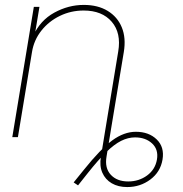

<svg xmlns="http://www.w3.org/2000/svg" viewBox="-20 -550 732 770"><path d="M490.2 200.2Q454.1 200.2 428.2 185.1Q402.3 169.9 390.4 142.6Q378.4 115.2 384.8 78.1L402.3 -29.3H424.8L407.2 78.1Q399.4 124 424.3 150.9Q449.2 177.7 494.1 177.7Q537.1 177.7 569.8 153.8Q602.5 129.9 609.4 89.8Q616.2 49.8 590.1 25.4Q564 1 521.5 1Q493.7 1 465.8 14.9Q438 28.8 406 60.1Q374 91.3 332.5 143.6L293 193.4L275.4 181.6L316.4 130.9Q383.3 47.4 430.4 12.9Q477.5 -21.5 524.9 -21.5Q577.1 -21.5 608.6 9.3Q640.1 40 631.8 89.8Q623.5 139.6 583 169.9Q542.5 200.2 490.2 200.2ZM108.4 -341.8 51.8 0H29.3L115.7 -522.5H138.2L118.7 -405.3L112.8 -405.8Q141.1 -468.3 197.8 -499.3Q254.4 -530.3 315.9 -530.3Q372.6 -530.3 411.9 -506.3Q451.2 -482.4 468.5 -440.2Q485.8 -397.9 476.6 -341.8L419.9 0H397.5L454.1 -343.3Q466.8 -417.5 428.2 -462.6Q389.6 -507.8 315.4 -507.8Q264.6 -507.8 220.2 -486.3Q175.8 -464.8 146 -427.2Q116.2 -389.6 108.4 -341.8Z"/></svg>

Font: Inter 28pt Thin
Style: Italic
Weight: 250
Italic angle: -9.3988°
Designer: Rasmus Andersson
Foundry: rsms
Version: Version 4.001;git-66647c0bb